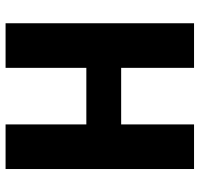

<svg xmlns="http://www.w3.org/2000/svg" viewBox="-34 -700 733 706"><g transform="rotate(90 333.0 -346.5)"><path d="M601 0V-693H437V-425H229V-693H65V0H229V-297H437V0Z"/></g></svg>

Font: Fira Sans
Style: Bold
Weight: 700
Designer: Carrois Corporate & Edenspiekermann AG
Foundry: Carrois Corporate GbR & Edenspiekermann AG
Version: Version 4.203